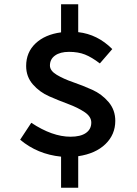

<svg xmlns="http://www.w3.org/2000/svg" viewBox="-20 -766 640 896"><path d="M74 -114 126 -193Q224 -128 309 -128Q356 -128 381 -145.5Q406 -163 406 -194Q406 -222 374.5 -243Q343 -264 298.5 -280.5Q254 -297 209.5 -316.5Q165 -336 133.5 -372Q102 -408 102 -458Q102 -522 146 -563.5Q190 -605 265 -615V-746H345V-616Q435 -606 504 -537L446 -470Q408 -499 376.5 -511.5Q345 -524 302 -524Q261 -524 237 -507Q213 -490 213 -460Q213 -436 244.5 -417Q276 -398 321 -382.5Q366 -367 410.5 -347Q455 -327 486.5 -290Q518 -253 518 -202Q518 -138 472 -93.5Q426 -49 345 -37V110H265V-35Q155 -46 74 -114Z"/></svg>

Font: TypoPRO Source Code Pro
Style: Regular
Weight: 600
Monospace: yes
Designer: Paul D. Hunt, Teo Tuominen
Foundry: Adobe Systems Incorporated
Version: Version 2.010;PS 1.0;hotconv 1.0.84;makeotf.lib2.5.63406